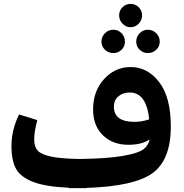

<svg xmlns="http://www.w3.org/2000/svg" viewBox="-20 -950 948 988"><path d="M693.5 -828Q676 -810 652 -810Q628 -810 610.5 -828Q593 -846 593 -871Q593 -896 610.5 -913Q628 -930 652 -930Q676 -930 693.5 -913Q711 -896 711 -871Q711 -846 693.5 -828ZM564 -677Q538 -677 520 -694Q502 -711 502 -736Q502 -761 520 -779Q538 -797 564 -797Q588 -797 605.5 -779Q623 -761 623 -736Q623 -711 605.5 -694Q588 -677 564 -677ZM740 -797Q766 -797 784 -779Q802 -761 802 -736Q802 -711 784 -694Q766 -677 740 -677Q716 -677 698.5 -694Q681 -711 681 -736Q681 -761 698.5 -779Q716 -797 740 -797ZM859 -299Q859 -128 765.5 -59.5Q672 9 424 17V18H383H335L334 16Q216 11 151.5 -13.5Q87 -38 63 -80.5Q39 -123 39 -198Q39 -281 78 -361L172 -332Q156 -273 156 -233Q156 -195 174 -175Q192 -155 244 -144Q296 -133 395 -132Q532 -134 611 -147.5Q690 -161 717 -181Q744 -201 750 -233Q712 -205 640 -205Q560 -205 509.5 -254Q459 -303 459 -387Q459 -481 515.5 -543Q572 -605 652 -605Q740 -605 799.5 -527Q859 -449 859 -299ZM566 -401Q566 -323 672 -323Q711 -323 748 -336Q733 -474 648 -474Q612 -474 589 -454Q566 -434 566 -401Z"/></svg>

Font: FiraGO
Style: Bold
Weight: 700
Designer: bBox Type
Foundry: bBox Type GmbH
Version: Version 1.001;PS 001.001;hotconv 1.0.88;makeotf.lib2.5.64775